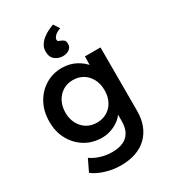

<svg xmlns="http://www.w3.org/2000/svg" viewBox="-246 -941 1148 1292"><g transform="rotate(-30 328.0 -295.0)"><path d="M91 165 135 74Q156 89 182 100Q208 111 237.5 117Q267 123 296 123Q349 123 384.5 106.5Q420 90 438 56.5Q456 23 456 -27V-124L474 -117Q468 -86 441 -58Q414 -30 373 -12.5Q332 5 289 5Q214 5 156.5 -30Q99 -65 65.5 -125.5Q32 -186 32 -265Q32 -344 65 -405.5Q98 -467 155.5 -502.5Q213 -538 285 -538Q315 -538 343 -531Q371 -524 394.5 -511Q418 -498 437 -482Q456 -466 468 -448Q480 -430 483 -413L457 -405L459 -527H580V-36Q580 28 561 77Q542 126 506 160.5Q470 195 419 212.5Q368 230 303 230Q244 230 185.5 212Q127 194 91 165ZM460 -264Q460 -313 440.5 -350.5Q421 -388 387 -409Q353 -430 308 -430Q263 -430 229 -408.5Q195 -387 175.5 -349.5Q156 -312 156 -264Q156 -217 175.5 -179.5Q195 -142 229 -121Q263 -100 308 -100Q353 -100 387.5 -121Q422 -142 441 -179Q460 -216 460 -264ZM246 -687Q246 -714 259.5 -736Q273 -758 294 -774.5Q315 -791 338.5 -802.5Q362 -814 380 -820L410 -774Q397 -771 382.5 -762.5Q368 -754 358.5 -742.5Q349 -731 349 -720Q349 -710 355.5 -706.5Q362 -703 371 -700Q384 -695 393.5 -687Q403 -679 403 -657Q403 -630 382 -616Q361 -602 331 -602Q300 -602 273 -622.5Q246 -643 246 -687Z"/></g></svg>

Font: Our Lexend Medium
Style: Regular
Weight: 500
Designer: Bonnie Shaver-Troup, Thomas Jockin
Foundry: Lexend
Version: Version 1.007